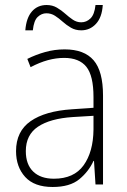

<svg xmlns="http://www.w3.org/2000/svg" viewBox="-20 -736 508 766"><path d="M238 -539Q316 -539 353.5 -495.5Q391 -452 391 -355V0H361L355 -94H353Q334 -52 296.5 -21Q259 10 190 10Q117 10 80.5 -30Q44 -70 44 -133Q44 -212 102 -252.5Q160 -293 267 -300L353 -306V-349Q353 -434 324.5 -469.5Q296 -505 236 -505Q204 -505 171 -496Q138 -487 102 -468L89 -501Q123 -518 160.5 -528.5Q198 -539 238 -539ZM270 -269Q180 -263 131.5 -230.5Q83 -198 83 -133Q83 -80 112.5 -51.5Q142 -23 195 -23Q275 -23 313.5 -76.5Q352 -130 353 -219V-274ZM81 -615Q85 -665 107.5 -690.5Q130 -716 166 -716Q189 -716 207 -705.5Q225 -695 240 -681.5Q255 -668 270.5 -657.5Q286 -647 304 -647Q325 -647 341 -662.5Q357 -678 361 -716H390Q387 -667 363 -641Q339 -615 304 -615Q281 -615 263 -625.5Q245 -636 230 -649.5Q215 -663 199.5 -673Q184 -683 165 -683Q146 -683 130.5 -668.5Q115 -654 111 -615Z"/></svg>

Font: Noto Sans Tamil SemiCondensed ExtraLight
Style: Regular
Weight: 200
Width: 4
Designer: Jelle Bosma - Monotype Design Team
Foundry: Monotype Imaging Inc.
Version: Version 2.004; ttfautohint (v1.8.4.7-5d5b)